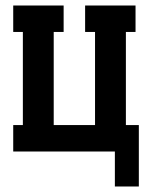

<svg xmlns="http://www.w3.org/2000/svg" viewBox="-20 -550 540 697"><path d="M397 127V0H28V-96H63V-434H28V-530H211V-434H175V-96H325V-434H289V-530H472V-434H437V-96H484V127Z"/></svg>

Font: Iosevka Slab
Style: Bold
Weight: 700
Monospace: yes
Designer: Belleve Invis
Foundry: Belleve Invis
Version: Version 11.1.1; ttfautohint (v1.8.3)